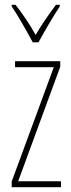

<svg xmlns="http://www.w3.org/2000/svg" viewBox="-20 -783 298 803"><path d="M117 -606H141C167 -653 201 -713 230 -756V-763H214C180 -717 155 -681 129 -637C105 -681 71 -730 45 -763H29V-756C51 -725 90 -656 117 -606ZM235 0V-25H56L232 -504V-527H43V-502H205L29 -24V0Z"/></svg>

Font: Noto Sans Tamil ExtraCondensed Thin
Style: Regular
Weight: 100
Width: 2
Designer: Jelle Bosma - Monotype Design Team
Foundry: Monotype Imaging Inc.
Version: Version 2.004